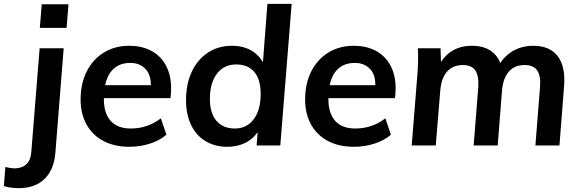

<svg xmlns="http://www.w3.org/2000/svg" viewBox="-118 -756 3012 998"><path d="M-90 112Q-63 119 -42 119Q-20 119 -1 111Q18 103 30.5 83.5Q43 64 45 30L88 -505H213L170 36Q163 126 113.5 174Q64 222 -20 222Q-40 222 -59.5 219.5Q-79 217 -98 211ZM99 -734H238L228 -611H89Z M747 -56Q713 -26 661.5 -9.5Q610 7 555 7Q477 7 420 -23Q363 -53 332 -108.5Q301 -164 301 -239Q301 -322 333 -385Q365 -448 422 -483Q479 -518 553 -518Q626 -518 678 -486.5Q730 -455 754.5 -394Q779 -333 768 -246H410L415 -313H700L665 -295Q671 -360 641 -394.5Q611 -429 559 -429Q493 -429 457.5 -382Q422 -335 422 -240Q422 -167 457.5 -127.5Q493 -88 562 -88Q605 -88 644 -101Q683 -114 718 -141Z M1063 7Q1000 7 951 -22Q902 -51 875.5 -106Q849 -161 849 -235Q849 -319 878.5 -382.5Q908 -446 962 -482Q1016 -518 1088 -518Q1150 -518 1194 -490Q1238 -462 1259 -411L1245 -385L1272 -736H1398L1339 0H1216L1225 -128L1236 -98Q1223 -65 1197 -41Q1171 -17 1137 -5Q1103 7 1063 7ZM1103 -88Q1165 -88 1201 -136.5Q1237 -185 1237 -267Q1237 -343 1204 -382Q1171 -421 1110 -421Q1046 -421 1009.5 -373Q973 -325 973 -242Q973 -168 1007 -128Q1041 -88 1103 -88Z M1914 -56Q1880 -26 1828.5 -9.5Q1777 7 1722 7Q1644 7 1587 -23Q1530 -53 1499 -108.5Q1468 -164 1468 -239Q1468 -322 1500 -385Q1532 -448 1589 -483Q1646 -518 1720 -518Q1793 -518 1845 -486.5Q1897 -455 1921.5 -394Q1946 -333 1935 -246H1577L1582 -313H1867L1832 -295Q1838 -360 1808 -394.5Q1778 -429 1726 -429Q1660 -429 1624.5 -382Q1589 -335 1589 -240Q1589 -167 1624.5 -127.5Q1660 -88 1729 -88Q1772 -88 1811 -101Q1850 -114 1885 -141Z M2022 0 2051 -362Q2054 -397 2055 -433.5Q2056 -470 2054 -505H2172L2175 -405L2162 -413Q2217 -518 2335 -518Q2406 -518 2447 -481Q2488 -444 2494 -374L2469 -405Q2496 -459 2544 -488.5Q2592 -518 2654 -518Q2739 -518 2780.5 -464.5Q2822 -411 2814 -308L2790 0H2665L2689 -304Q2694 -361 2674.5 -389.5Q2655 -418 2609 -418Q2557 -418 2526.5 -383.5Q2496 -349 2491 -280L2469 0H2344L2368 -303Q2372 -361 2353 -389.5Q2334 -418 2288 -418Q2236 -418 2205.5 -383.5Q2175 -349 2170 -280L2147 0Z"/></svg>

Font: Muli
Style: Bold Italic
Weight: 700
Italic angle: -4.541°
Designer: Vernon Adams
Foundry: Vernon Adams
Version: Version 2.100; ttfautohint (v1.8.1.43-b0c9)